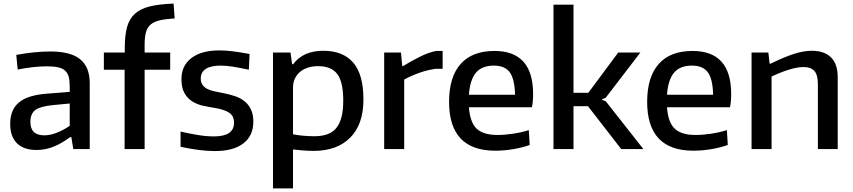

<svg xmlns="http://www.w3.org/2000/svg" viewBox="-20 -834 4774 1074"><path d="M185 5Q113 5 75 -32.5Q37 -70 37 -141Q37 -220 86 -261Q135 -302 242 -310L370 -320V-349Q370 -382 364.5 -403.5Q359 -425 344.5 -438.5Q330 -452 305 -457.5Q280 -463 242 -463Q207 -463 165.5 -458.5Q124 -454 79 -445L71 -527Q175 -546 263 -546Q375 -546 428.5 -502.5Q482 -459 482 -368V0H390L379 -67H372Q326 -32 279.5 -13.5Q233 5 185 5ZM228 -77Q262 -77 299 -92Q336 -107 370 -130V-255L275 -246Q205 -239 177.5 -218.5Q150 -198 150 -152Q150 -77 228 -77Z M677 -444H561V-540H678V-566Q678 -637 691 -683.5Q704 -730 735.5 -758Q767 -786 819.5 -798.5Q872 -811 951 -814L957 -731Q907 -728 874.5 -720.5Q842 -713 823 -697Q804 -681 796.5 -654Q789 -627 789 -584V-540H932V-444H789V0H677Z M1182 11Q1144 11 1097 5.5Q1050 0 990 -13V-98Q1042 -86 1088.5 -78.5Q1135 -71 1177 -71Q1289 -71 1289 -147Q1289 -187 1260.5 -204.5Q1232 -222 1183 -230Q1151 -235 1118 -242Q1085 -249 1057.5 -265.5Q1030 -282 1012.5 -312Q995 -342 995 -392Q995 -467 1051 -509.5Q1107 -552 1205 -552Q1223 -552 1240.5 -551Q1258 -550 1278 -547.5Q1298 -545 1321.5 -541.5Q1345 -538 1376 -532L1372 -444Q1320 -455 1282.5 -461Q1245 -467 1215 -467Q1159 -467 1131 -448.5Q1103 -430 1103 -395Q1103 -374 1112 -360.5Q1121 -347 1137 -338Q1153 -329 1175.5 -324Q1198 -319 1225 -314Q1262 -307 1293.5 -296.5Q1325 -286 1348 -267.5Q1371 -249 1384 -221.5Q1397 -194 1397 -153Q1397 -75 1341.5 -32Q1286 11 1182 11Z M1507 -540H1605L1614 -475H1620Q1648 -513 1690.5 -531.5Q1733 -550 1788 -550Q1899 -550 1956 -483.5Q2013 -417 2013 -278Q2013 -138 1939 -64Q1865 10 1735 10Q1703 10 1673.5 7.5Q1644 5 1619 2V220H1507ZM1738 -72Q1779 -72 1809.5 -82.5Q1840 -93 1860 -116.5Q1880 -140 1890 -178Q1900 -216 1900 -271Q1900 -376 1866.5 -420Q1833 -464 1759 -464Q1729 -464 1703.5 -456Q1678 -448 1659.5 -433Q1641 -418 1630 -395.5Q1619 -373 1619 -344V-83Q1643 -78 1674 -75Q1705 -72 1738 -72Z M2129 -540H2223L2230 -464H2234Q2285 -495 2331.5 -518Q2378 -541 2420 -549H2456V-449H2417Q2372 -443 2326.5 -427Q2281 -411 2241 -389V0H2129Z M2751 9Q2621 9 2556.5 -59.5Q2492 -128 2492 -264Q2492 -403 2556.5 -476Q2621 -549 2746 -549Q2962 -549 2962 -308Q2962 -261 2955 -234H2603Q2609 -150 2646 -114.5Q2683 -79 2763 -79Q2803 -79 2849.5 -86Q2896 -93 2938 -106L2943 -23Q2901 -8 2850 0.5Q2799 9 2751 9ZM2742 -467Q2676 -467 2642.5 -427.5Q2609 -388 2603 -304H2861Q2859 -392 2831.5 -429.5Q2804 -467 2742 -467Z M3076 -808H3188V-315H3271L3438 -540H3562L3368 -287L3348 -279V-276L3369 -267L3579 0H3455L3269 -240H3188V0H3076Z M3859 9Q3729 9 3664.5 -59.5Q3600 -128 3600 -264Q3600 -403 3664.5 -476Q3729 -549 3854 -549Q4070 -549 4070 -308Q4070 -261 4063 -234H3711Q3717 -150 3754 -114.5Q3791 -79 3871 -79Q3911 -79 3957.5 -86Q4004 -93 4046 -106L4051 -23Q4009 -8 3958 0.5Q3907 9 3859 9ZM3850 -467Q3784 -467 3750.5 -427.5Q3717 -388 3711 -304H3969Q3967 -392 3939.5 -429.5Q3912 -467 3850 -467Z M4184 -540H4278L4285 -478H4291Q4369 -516 4422.5 -533Q4476 -550 4521 -550Q4591 -550 4628.5 -513Q4666 -476 4666 -401V0H4555V-364Q4555 -415 4535.5 -437Q4516 -459 4475 -459Q4440 -459 4393.5 -444.5Q4347 -430 4296 -406V0H4184Z"/></svg>

Font: Encode Sans Normal
Style: Medium
Weight: 500
Designer: Pablo Impallari, Andres Torresi
Foundry: Pablo Impallari, Andres Torresi
Version: Version 1.000; ttfautohint (v1.00) -l 8 -r 50 -G 200 -x 14 -